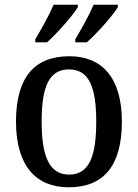

<svg xmlns="http://www.w3.org/2000/svg" viewBox="-20 -786 586 816"><path d="M300 -619V-606H349C392 -644 461 -721 481 -756V-766H378C359 -721 327 -665 300 -619ZM130 -619V-606H180C222 -644 291 -721 311 -756V-766H208C189 -721 157 -665 130 -619ZM272 10C420 10 498 -81 498 -269C498 -456 413 -547 275 -547C125 -547 48 -456 48 -269C48 -81 133 10 272 10ZM274 -44C189 -44 157 -122 157 -269C157 -417 188 -491 273 -491C358 -491 389 -417 389 -269C389 -122 359 -44 274 -44Z"/></svg>

Font: Noto Serif Lao SemiCondensed Medium
Style: Regular
Weight: 500
Width: 4
Designer: Monotype Design Team
Foundry: Monotype Imaging Inc.
Version: Version 2.003